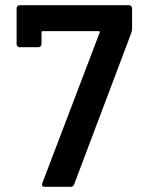

<svg xmlns="http://www.w3.org/2000/svg" viewBox="-20 -720 580 740"><path d="M143 -14 364 -594Q366 -600 360 -600H145Q140 -600 140 -595V-550Q140 -545 136.5 -541.5Q133 -538 128 -538H56Q51 -538 47.5 -541.5Q44 -545 44 -550V-688Q44 -693 47.5 -696.5Q51 -700 56 -700H477Q482 -700 485.5 -696.5Q489 -693 489 -688V-608Q489 -602 486 -593L266 -10Q263 0 252 0H153Q138 0 143 -14Z"/></svg>

Font: Amber EN SemiBold
Style: Regular
Weight: 600
Designer: Jeremy Tribby
Foundry: Tribby Type
Version: Version 1.408 November 24, 2021